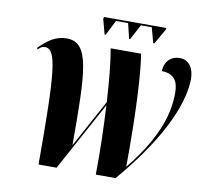

<svg xmlns="http://www.w3.org/2000/svg" viewBox="-92 -981 1143 1080"><g transform="rotate(10 479.0 -440.5)"><path d="M436 -784H442L486 -871H555L576 -784H582L628 -871H690L714 -784H720L770 -871L772 -881H416L413 -871ZM197 0H300L515 -394C522 -270 526 -131 524 0H637C893 -298 958 -509 958 -622C958 -684 929 -728 875 -728C832 -728 791 -700 789 -638C857 -636 884 -600 884 -530C884 -426 854 -281 685 -73C688 -420 671 -630 657 -714H483C496 -644 507 -536 514 -412L366 -140C366 -553 363 -726 232 -726C168 -726 127 -696 75 -645L79 -636C92 -649 101 -657 118 -657C186 -657 197 -527 197 0Z"/></g></svg>

Font: Noto Serif Display Condensed Black
Style: Italic
Weight: 900
Width: 3
Italic angle: -12°
Designer: Monotype Design Team
Foundry: Monotype Imaging Inc.
Version: Version 2.009